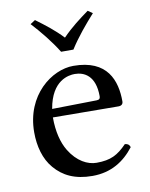

<svg xmlns="http://www.w3.org/2000/svg" viewBox="-77 -701 600 768"><g transform="rotate(-10 223.5 -317.0)"><path d="M386 -93C349 -55 320 -39 262 -39C226 -39 184 -60 153 -111C133 -144 121 -190 121 -248L387 -246C399 -246 406 -252 406 -263C406 -347 376 -437 237 -437C150 -437 37 -354 37 -202C37 -146 51 -92 84 -54C118 -14 165 10 237 10C313 10 367 -25 407 -77C404 -87 398 -92 386 -93ZM124 -282C143 -395 213 -404 237 -404C275 -404 320 -383 320 -299C320 -290 316 -285 305 -285ZM199 -501H249C278 -547 316 -592 351 -631L332 -644C295 -617 261 -592 224 -554C190 -590 157 -615 118 -644L98 -631C133 -593 170 -548 199 -501Z"/></g></svg>

Font: Libertinus Serif
Style: Regular
Weight: 400
Designer: Philipp H. Poll, Khaled Hosny
Foundry: Caleb Maclennan
Version: Version 7.050;RELEASE